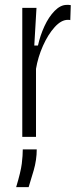

<svg xmlns="http://www.w3.org/2000/svg" viewBox="-20 -559 332 784"><path d="M71 0V-527H129L120 -373H135Q144 -414 161.5 -452Q179 -490 203 -514.5Q227 -539 252 -539Q257 -539 261 -539Q265 -539 269 -538L267 -477Q264 -478 261.5 -478Q259 -478 257 -478Q230 -478 203 -448Q176 -418 155.5 -372Q135 -326 127 -278V0ZM46 205Q65 142 69 109Q73 76 73 51H130Q130 94 117.5 137Q105 180 97 205Z"/></svg>

Font: Bricolage Grotesque 12pt Condensed ExtraLight
Style: Regular
Weight: 200
Width: 3
Designer: Mathieu Triay
Foundry: Atelier Triay
Version: Version 1.001; ttfautohint (v1.8.4.7-5d5b);gftools[0.9.33.de